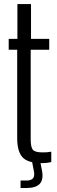

<svg xmlns="http://www.w3.org/2000/svg" viewBox="-20 -790 278 938"><path d="M186 7Q116.5 7 90.2 -21.5Q64 -50 64 -115V-547H22.5V-600H65V-770H131.5V-600H220.5V-547H130V-108.5Q130 -72.5 140 -59Q150 -45.5 187.5 -45.5Q201.5 -45.5 210.5 -46.2Q219.5 -47 230.5 -49V2Q221 4 209.5 5.5Q198 7 186 7ZM80.5 128.5V92H109Q132 92 141 81.5Q150 71 146 48.5L136 -3.5H176L186 48.5Q192.5 89 173.5 108.8Q154.5 128.5 109 128.5Z"/></svg>

Font: Big Shoulders Display Thin
Style: Regular
Weight: 400
Version: Version 2.002